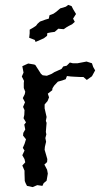

<svg xmlns="http://www.w3.org/2000/svg" viewBox="-20 -759 427 783"><path d="M113 4 90 -1 84 -13 81 -21 80 -52V-63L71 -84L83 -97L80 -110L71 -126L80 -145L73 -156L80 -172L86 -191L74 -206L75 -217L83 -231L79 -251L86 -260L76 -277L79 -290L80 -310L74 -323L82 -342L73 -359L81 -375L83 -385L77 -400V-421L78 -429L69 -447L76 -463L71 -489L84 -495L95 -500L119 -496L124 -494L131 -483L140 -469L147 -458L154 -452L171 -450L191 -458L202 -465L209 -468L231 -478L238 -488L252 -491L265 -504L277 -501H296L333 -508L355 -501L360 -486L368 -472L355 -448L334 -433L320 -445H307L286 -446L269 -447L253 -449L248 -436L234 -431L216 -426L201 -410L194 -399L193 -391L175 -377L180 -362L174 -347L162 -333V-317L170 -282L167 -266L170 -258L168 -234L167 -221L169 -211L165 -196L168 -181L163 -160L162 -148L167 -131L173 -110L172 -98L161 -88L172 -67L175 -51L170 -22L158 -12L153 -1L132 -4ZM125 -588 122 -596 112 -600 99 -605 101 -623V-638L115 -646L127 -654L133 -662L143 -671L165 -679L179 -683L182 -697L198 -703L208 -710L226 -725L237 -728L249 -732L258 -739L272 -734L278 -722L290 -702L278 -683L285 -670L274 -660L262 -654L253 -649L240 -640L227 -641L218 -642L203 -629L188 -627L173 -624L172 -613L159 -603L148 -598Z"/></svg>

Font: Winky Rough Light
Style: Regular
Weight: 300
Designer: Simon Atzbach
Foundry: typofactur
Version: Version 1.206; ttfautohint (v1.8.4.7-5d5b)